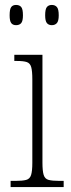

<svg xmlns="http://www.w3.org/2000/svg" viewBox="-20 -758 286 778"><path d="M23 0V-25H42Q71 -25 86 -29Q101 -33 106 -49Q111 -65 111 -98V-436Q111 -470 106.5 -486Q102 -502 88.5 -506.5Q75 -511 48 -511H38V-536H152V-99Q152 -65 157 -49Q162 -33 177 -29Q192 -25 222 -25H238V0ZM190 -656Q177 -656 170 -664.5Q163 -673 163 -696Q163 -721 170 -729.5Q177 -738 190 -738Q203 -738 210.5 -729.5Q218 -721 218 -696Q218 -673 210.5 -664.5Q203 -656 190 -656ZM45 -656Q32 -656 25.5 -664.5Q19 -673 19 -696Q19 -721 25.5 -729.5Q32 -738 45 -738Q59 -738 66 -729.5Q73 -721 73 -696Q73 -673 66 -664.5Q59 -656 45 -656Z"/></svg>

Font: Noto Serif Ethiopic Condensed ExtraLight
Style: Regular
Weight: 200
Width: 3
Designer: Monotype Design Team
Foundry: Monotype Imaging Inc.
Version: Version 2.102; ttfautohint (v1.8.4.7-5d5b)